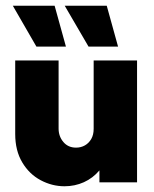

<svg xmlns="http://www.w3.org/2000/svg" viewBox="-20 -639 540 673"><path d="M206.2 13.9Q162.5 13.9 122.6 -7.3Q82.6 -28.5 58 -69.8Q33.3 -111.1 33.3 -169.4V-427.1H185.4V-188.2Q185.4 -161.1 202.1 -141.3Q218.8 -121.5 246.5 -121.5Q263.9 -121.5 277.8 -129.5Q291.7 -137.5 300 -152.1Q308.3 -166.7 308.3 -187.5V-427.1H460.4V0H328.5V-41.7Q305.6 -14.6 274 -0.3Q242.4 13.9 206.2 13.9ZM290.3 -475.7 206.9 -618.8H354.2L393.8 -475.7ZM107.6 -475.7 25 -618.8H171.5L211.1 -475.7Z"/></svg>

Font: Afacad Flux ExtraBold
Style: Regular
Weight: 800
Designer: Kristian Moeller
Foundry: Dicotype
Version: Version 1.100